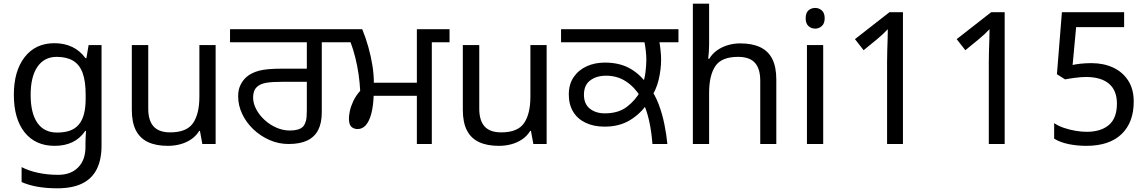

<svg xmlns="http://www.w3.org/2000/svg" viewBox="-20 -780 6217 1040"><path d="M275 -546Q328 -546 370.5 -526Q413 -506 443 -465H448L460 -536H530V9Q530 85 504 136.5Q478 188 425 214Q372 240 290 240Q232 240 183.5 231.5Q135 223 97 206V125Q135 145 186 156Q237 167 295 167Q364 167 403.5 126.5Q443 86 443 16V-5Q443 -17 444 -39.5Q445 -62 446 -71H442Q414 -30 372.5 -10Q331 10 276 10Q172 10 113.5 -63Q55 -136 55 -267Q55 -395 113.5 -470.5Q172 -546 275 -546ZM287 -472Q220 -472 183 -418.5Q146 -365 146 -266Q146 -167 182.5 -114.5Q219 -62 289 -62Q330 -62 359 -72.5Q388 -83 407 -105.5Q426 -128 435 -163Q444 -198 444 -246V-267Q444 -340 427.5 -385Q411 -430 376 -451Q341 -472 287 -472Z M1148 -536V0H1076L1063 -71H1059Q1042 -43 1015 -25Q988 -7 956 1.5Q924 10 889 10Q825 10 781.5 -10.5Q738 -31 716 -74Q694 -117 694 -185V-536H783V-191Q783 -127 812 -95Q841 -63 902 -63Q991 -63 1025.5 -113Q1060 -163 1060 -257V-536Z M1543 0Q1489 0 1440 -21.5Q1391 -43 1352.5 -79.5Q1314 -116 1292 -162.5Q1270 -209 1270 -258Q1270 -294 1282.5 -319.5Q1295 -345 1315 -363Q1342 -386 1383.5 -397Q1425 -408 1505 -408H1642V-551H1226V-622H1819V-551H1723V-172Q1723 -114 1703.5 -76Q1684 -38 1644.5 -19Q1605 0 1543 0ZM1550 -73Q1573 -73 1592 -78Q1611 -83 1623 -96Q1632 -107 1637 -124.5Q1642 -142 1642 -183V-337H1515Q1453 -337 1422 -331.5Q1391 -326 1374 -311Q1361 -300 1356 -285Q1351 -270 1351 -252Q1351 -220 1368 -188Q1385 -156 1413.5 -130Q1442 -104 1477.5 -88.5Q1513 -73 1550 -73Z M2238 0V-261H2004Q2002 -206 1991.5 -165.5Q1981 -125 1962.5 -103Q1944 -81 1917 -81Q1897 -81 1883.5 -93Q1870 -105 1870 -139Q1870 -154 1875 -178.5Q1880 -203 1893.5 -232Q1907 -261 1931 -288Q1929 -331 1922.5 -376.5Q1916 -422 1905 -466.5Q1894 -511 1879 -551H1805V-622H1942Q1961 -576 1975 -526Q1989 -476 1997 -427Q2005 -378 2005 -332H2238V-622H2415V-551H2319V0Z M2941 -536V0H2869L2856 -71H2852Q2835 -43 2808 -25Q2781 -7 2749 1.5Q2717 10 2682 10Q2618 10 2574.5 -10.5Q2531 -31 2509 -74Q2487 -117 2487 -185V-536H2576V-191Q2576 -127 2605 -95Q2634 -63 2695 -63Q2784 -63 2818.5 -113Q2853 -163 2853 -257V-536Z M3514 0Q3509 -68 3496 -126Q3483 -184 3461 -230L3451 -254Q3417 -309 3370 -339.5Q3323 -370 3263 -370Q3211 -370 3177 -344.5Q3143 -319 3143 -267Q3143 -217 3175 -191.5Q3207 -166 3256 -166Q3330 -166 3376.5 -202Q3423 -238 3449 -286L3456 -312Q3471 -347 3476 -386Q3481 -425 3481 -458Q3481 -478 3478 -505Q3475 -532 3471 -551H3019V-622H3655V-551H3552Q3555 -536 3558 -507.5Q3561 -479 3561 -458Q3561 -403 3547.5 -347Q3534 -291 3501 -243L3488 -221Q3451 -165 3393 -129.5Q3335 -94 3255 -94Q3196 -94 3152 -115Q3108 -136 3084.5 -175Q3061 -214 3061 -268Q3061 -324 3087.5 -362.5Q3114 -401 3158 -421Q3202 -441 3256 -441Q3333 -441 3388 -411.5Q3443 -382 3484 -326L3497 -309Q3529 -266 3548.5 -213.5Q3568 -161 3579 -106Q3590 -51 3595 0Z M3821 -537Q3821 -518 3819.5 -498Q3818 -478 3816 -462H3822Q3839 -490 3865 -508Q3891 -526 3923 -535.5Q3955 -545 3989 -545Q4054 -545 4097.5 -524.5Q4141 -504 4163 -461Q4185 -418 4185 -349V0H4098V-343Q4098 -408 4069 -440Q4040 -472 3978 -472Q3888 -472 3854.5 -421.5Q3821 -371 3821 -277V0H3733V-760H3821Z M4439 -536V0H4351V-536ZM4396 -737Q4416 -737 4431.5 -723.5Q4447 -710 4447 -681Q4447 -653 4431.5 -639Q4416 -625 4396 -625Q4374 -625 4359 -639Q4344 -653 4344 -681Q4344 -710 4359 -723.5Q4374 -737 4396 -737Z M4785 0V-446Q4785 -474 4786 -506.5Q4787 -539 4788 -569.5Q4789 -600 4789 -622Q4773 -605 4761.5 -594.5Q4750 -584 4730 -567L4658 -508L4611 -568L4798 -714H4871V0Z M5336 0V-446Q5336 -474 5337 -506.5Q5338 -539 5339 -569.5Q5340 -600 5340 -622Q5324 -605 5312.5 -594.5Q5301 -584 5281 -567L5209 -508L5162 -568L5349 -714H5422V0Z M5864 10Q5814 10 5768 0.5Q5722 -9 5690 -29V-113Q5712 -98 5742.5 -87.5Q5773 -77 5806 -71.5Q5839 -66 5866 -66Q5943 -66 5986.5 -103Q6030 -140 6030 -219Q6030 -290 5987 -326.5Q5944 -363 5862 -363Q5836 -363 5802.5 -358.5Q5769 -354 5749 -350L5705 -378L5732 -714H6069V-633H5809L5790 -428Q5806 -432 5833.5 -435Q5861 -438 5892 -438Q5957 -438 6008.5 -414.5Q6060 -391 6090.5 -344.5Q6121 -298 6121 -229Q6121 -117 6055 -53.5Q5989 10 5864 10Z"/></svg>

Font: gurmukhi115
Style: Regular
Weight: 400
Designer: Jelle Bosma - Monotype Design Team
Foundry: Monotype Imaging Inc.
Version: Version 2.003